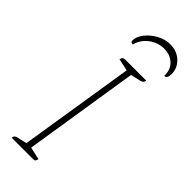

<svg xmlns="http://www.w3.org/2000/svg" viewBox="-273 -875 908 908"><g transform="rotate(45 180.5 -421.5)"><path d="M39 0Q40 -17 57 -20L106 -31L198 -610L137 -623Q140 -641 156 -641H298Q295 -624 280 -621L228 -609L137 -32L200 -18Q198 -8 194.5 -4Q191 0 181 0ZM257 -843Q302 -843 331.5 -815Q361 -787 361 -747Q361 -717 342 -717Q344 -757 318.5 -782.5Q293 -808 251 -808Q210 -808 176 -782.5Q142 -757 132 -717Q117 -717 117 -728Q117 -755 138 -781.5Q159 -808 191 -825.5Q223 -843 257 -843Z"/></g></svg>

Font: Petrona Thin
Style: Italic
Weight: 100
Italic angle: -9°
Designer: Ringo R. Seeber
Foundry: Ringo R. Seeber
Version: Version 2.001; ttfautohint (v1.8.3)